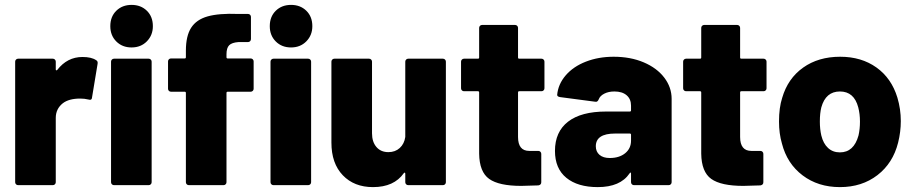

<svg xmlns="http://www.w3.org/2000/svg" viewBox="-20 -757 3733 785"><path d="M42 -12V-505Q42 -510 45.5 -513.5Q49 -517 54 -517H196Q201 -517 204.5 -513.5Q208 -510 208 -505V-473Q208 -470 210 -469.5Q212 -469 214 -471Q255 -524 317 -524Q354 -524 373 -511Q381 -507 379 -496L356 -357Q355 -346 342 -350Q326 -354 308 -354Q262 -354 237 -335Q208 -312 208 -275V-12Q208 -7 204.5 -3.5Q201 0 196 0H54Q49 0 45.5 -3.5Q42 -7 42 -12Z M434 -12V-505Q434 -510 437.5 -513.5Q441 -517 446 -517H588Q593 -517 596.5 -513.5Q600 -510 600 -505V-12Q600 -7 596.5 -3.5Q593 0 588 0H446Q441 0 437.5 -3.5Q434 -7 434 -12ZM518 -737Q556 -737 580.5 -713Q605 -689 605 -650Q605 -613 580.5 -588Q556 -563 518 -563Q480 -563 455.5 -587.5Q431 -612 431 -650Q431 -689 455.5 -713Q480 -737 518 -737Z M740 -12V-377Q740 -382 735 -382H679Q674 -382 670.5 -385.5Q667 -389 667 -394V-506Q667 -511 670.5 -514.5Q674 -518 679 -518H735Q740 -518 740 -523V-550Q740 -610 761.5 -643.5Q783 -677 829 -690Q875 -703 953 -700H994Q999 -700 1002.5 -696.5Q1006 -693 1006 -688V-597Q1006 -592 1002.5 -588.5Q999 -585 994 -585H955Q928 -583 917 -572Q906 -561 906 -535V-523Q906 -518 911 -518H1005Q1010 -518 1013.5 -514.5Q1017 -511 1017 -506V-394Q1017 -389 1013.5 -385.5Q1010 -382 1005 -382H911Q906 -382 906 -377V-12Q906 -7 902.5 -3.5Q899 0 894 0H752Q747 0 743.5 -3.5Q740 -7 740 -12Z M1086 -12V-505Q1086 -510 1089.5 -513.5Q1093 -517 1098 -517H1240Q1245 -517 1248.5 -513.5Q1252 -510 1252 -505V-12Q1252 -7 1248.5 -3.5Q1245 0 1240 0H1098Q1093 0 1089.5 -3.5Q1086 -7 1086 -12ZM1170 -737Q1208 -737 1232.5 -713Q1257 -689 1257 -650Q1257 -613 1232.5 -588Q1208 -563 1170 -563Q1132 -563 1107.5 -587.5Q1083 -612 1083 -650Q1083 -689 1107.5 -713Q1132 -737 1170 -737Z M1335 -174V-505Q1335 -510 1338.5 -513.5Q1342 -517 1347 -517H1489Q1494 -517 1497.5 -513.5Q1501 -510 1501 -505V-212Q1501 -177 1519 -156Q1537 -135 1568 -135Q1596 -135 1614.5 -152Q1633 -169 1637 -197V-505Q1637 -510 1640.5 -513.5Q1644 -517 1649 -517H1791Q1796 -517 1799.5 -513.5Q1803 -510 1803 -505V-12Q1803 -7 1799.5 -3.5Q1796 0 1791 0H1649Q1644 0 1640.5 -3.5Q1637 -7 1637 -12V-47Q1637 -50 1635 -51Q1633 -52 1631 -49Q1591 8 1505 8Q1428 8 1381.5 -40.5Q1335 -89 1335 -174Z M1939 -129V-379Q1939 -384 1934 -384H1877Q1872 -384 1868.5 -387.5Q1865 -391 1865 -396V-505Q1865 -510 1868.5 -513.5Q1872 -517 1877 -517H1934Q1939 -517 1939 -522V-643Q1939 -648 1942.5 -651.5Q1946 -655 1951 -655H2086Q2091 -655 2094.5 -651.5Q2098 -648 2098 -643V-522Q2098 -517 2103 -517H2194Q2199 -517 2202.5 -513.5Q2206 -510 2206 -505V-396Q2206 -391 2202.5 -387.5Q2199 -384 2194 -384H2103Q2098 -384 2098 -379V-197Q2098 -140 2144 -140H2181Q2186 -140 2189.5 -136.5Q2193 -133 2193 -128V-12Q2193 -1 2181 1L2111 3Q2020 3 1980 -25.5Q1940 -54 1939 -129Z M2249 -140Q2249 -218 2302.5 -259.5Q2356 -301 2458 -301H2555Q2560 -301 2560 -306V-325Q2560 -352 2542 -367.5Q2524 -383 2492 -383Q2468 -383 2450.5 -374Q2433 -365 2428 -351Q2423 -339 2414 -341L2270 -360Q2258 -362 2258 -369Q2262 -413 2293 -449Q2324 -485 2375.5 -505Q2427 -525 2489 -525Q2558 -525 2612 -502Q2666 -479 2696 -439.5Q2726 -400 2726 -353V-12Q2726 -7 2722.5 -3.5Q2719 0 2714 0H2572Q2567 0 2563.5 -3.5Q2560 -7 2560 -12V-47Q2560 -51 2558 -51.5Q2556 -52 2554 -48Q2516 8 2424 8Q2342 8 2295.5 -30Q2249 -68 2249 -140ZM2473 -111Q2512 -111 2536 -130.5Q2560 -150 2560 -182V-206Q2560 -211 2555 -211H2495Q2416 -211 2416 -159Q2416 -137 2431 -124Q2446 -111 2473 -111Z M2847 -129V-379Q2847 -384 2842 -384H2785Q2780 -384 2776.5 -387.5Q2773 -391 2773 -396V-505Q2773 -510 2776.5 -513.5Q2780 -517 2785 -517H2842Q2847 -517 2847 -522V-643Q2847 -648 2850.5 -651.5Q2854 -655 2859 -655H2994Q2999 -655 3002.5 -651.5Q3006 -648 3006 -643V-522Q3006 -517 3011 -517H3102Q3107 -517 3110.5 -513.5Q3114 -510 3114 -505V-396Q3114 -391 3110.5 -387.5Q3107 -384 3102 -384H3011Q3006 -384 3006 -379V-197Q3006 -140 3052 -140H3089Q3094 -140 3097.5 -136.5Q3101 -133 3101 -128V-12Q3101 -1 3089 1L3019 3Q2928 3 2888 -25.5Q2848 -54 2847 -129Z M3177 -170Q3165 -211 3165 -260Q3165 -317 3178 -357Q3201 -436 3263.5 -480.5Q3326 -525 3415 -525Q3502 -525 3563.5 -481Q3625 -437 3649 -358Q3663 -311 3663 -262Q3663 -218 3652 -174Q3631 -90 3567.5 -41Q3504 8 3414 8Q3325 8 3261.5 -40Q3198 -88 3177 -170ZM3338 -203Q3346 -170 3365.5 -152Q3385 -134 3414 -134Q3471 -134 3490 -203Q3496 -229 3496 -260Q3496 -291 3489 -318Q3472 -383 3414 -383Q3356 -383 3338 -318Q3332 -294 3332 -260Q3332 -229 3338 -203Z"/></svg>

Font: Barlow GEO ExtraBold
Style: Regular
Weight: 800
Designer: Jeremy Tribby
Foundry: Tribby Type
Version: Version 1.408